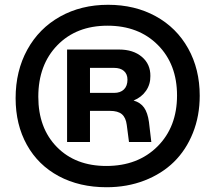

<svg xmlns="http://www.w3.org/2000/svg" viewBox="-20 -723 895 798"><path d="M810.1 -325.2Q810.1 -241.2 781.7 -170.4Q753.4 -99.6 702.9 -50Q652.3 -0.5 580.3 27.3Q508.3 55.2 422.9 55.2Q310.5 55.2 224.6 9.3Q138.7 -36.6 91.8 -120.8Q44.9 -205.1 44.9 -314.9Q44.9 -428.2 93.5 -516.6Q142.1 -605 229.7 -654.1Q317.4 -703.1 429.2 -703.1Q540.5 -703.1 627.2 -655.5Q713.9 -607.9 762 -521.7Q810.1 -435.5 810.1 -325.2ZM421.9 -33.2Q553.2 -33.2 634.5 -114.3Q715.8 -195.3 715.8 -326.2Q715.8 -456.1 636 -536.1Q556.2 -616.2 426.8 -616.2Q297.4 -616.2 218.3 -534.9Q139.2 -453.6 139.2 -320.8Q139.2 -190.4 216.6 -111.8Q293.9 -33.2 421.9 -33.2ZM437 -262.2H354V-132.8H258.8V-517.1H475.1Q533.7 -517.1 569.6 -486.8Q605.5 -456.5 605 -407.2Q605.5 -372.6 586.9 -345.7Q568.4 -318.8 535.2 -305.2Q564 -296.9 578.9 -275.6Q593.8 -254.4 599.1 -215.8L608.9 -132.8H516.1L506.8 -204.1Q502.9 -234.4 486.6 -248.3Q470.2 -262.2 437 -262.2ZM454.1 -440.9H354V-336.9H454.1Q480.5 -336.9 495.1 -351.3Q509.8 -365.7 509.8 -392.1Q509.8 -415 495.1 -428Q480.5 -440.9 454.1 -440.9Z"/></svg>

Font: Overused Grotesk SemiBold
Style: Regular
Weight: 600
Version: Version 0.002